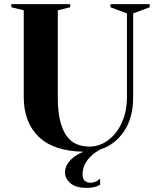

<svg xmlns="http://www.w3.org/2000/svg" viewBox="-20 -720 750 930"><path d="M595 -655 515 -685V-700H705V-685L625 -655V-250Q625 -149 580.5 -83.5Q536 -18 465 4Q456 9 442 18.5Q428 28 414 43Q400 58 390 78.5Q380 99 380 125Q380 165 420 165Q429 165 437.5 162Q446 159 452 155Q459 151 465 145V175Q457 179 447 183Q428 190 400 190Q347 190 321 167.5Q295 145 295 115Q295 96 303.5 80Q312 64 325 51.5Q338 39 353.5 30Q369 21 384 15Q239 12 167 -58Q95 -128 95 -250V-670L35 -685V-700H320V-685L260 -670V-250Q260 -182 271 -136.5Q282 -91 302 -62.5Q322 -34 350.5 -22Q379 -10 415 -10Q449 -10 481 -26.5Q513 -43 538.5 -74Q564 -105 579.5 -149.5Q595 -194 595 -250Z"/></svg>

Font: Yeseva One
Style: Regular
Weight: 400
Designer: Jovanny Lemonad
Foundry: Jovanny Lemonad
Version: Version 2.001; ttfautohint (v0.91) -l 8 -r 50 -G 200 -x 0 -w